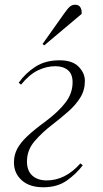

<svg xmlns="http://www.w3.org/2000/svg" viewBox="-20 -778 434 812"><path d="M59 -428Q88 -469 130 -496Q172 -523 232 -523Q286 -523 312.5 -496Q339 -469 339 -436Q339 -397 320 -366Q301 -335 270 -307.5Q239 -280 204 -253Q158 -218 126 -180.5Q94 -143 94 -95Q94 -56 116.5 -35.5Q139 -15 178 -15Q216 -15 251.5 -32.5Q287 -50 320 -87L330 -79Q302 -42 262 -14Q222 14 163 14Q105 14 72 -15.5Q39 -45 39 -91Q39 -122 52.5 -148Q66 -174 95 -201.5Q124 -229 172 -264Q228 -306 257.5 -345Q287 -384 287 -430Q287 -465 267 -481.5Q247 -498 214 -498Q177 -498 140.5 -480.5Q104 -463 69 -420ZM250 -719Q266 -742 275.5 -750Q285 -758 298 -758Q314 -758 320.5 -746Q327 -734 325 -719L167 -586L160 -592Z"/></svg>

Font: Literata 72pt ExtraLight
Style: Italic
Weight: 200
Italic angle: -2°
Designer: Latin by Veronika Burian and Jose Scaglione. Greek by Irene Vlachou. Cyrillic by Vera Evstafieva
Foundry: TypeTogether
Version: Version 3.002